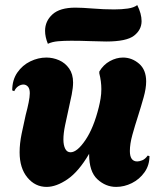

<svg xmlns="http://www.w3.org/2000/svg" viewBox="-20 -730 629 754"><path d="M163 4Q118 4 87.5 -33Q57 -70 57 -132Q57 -166 65 -205Q73 -244 81 -279Q88 -305 92.5 -327.5Q97 -350 97 -364Q97 -382 89.5 -390Q82 -398 72 -398Q62 -398 52 -391.5Q42 -385 36 -372L28 -375Q28 -416 48 -445Q68 -474 99 -489Q130 -504 162 -504Q188 -504 212 -493.5Q236 -483 251.5 -461Q267 -439 267 -406Q267 -386 261.5 -358Q256 -330 249 -300Q242 -269 235.5 -237.5Q229 -206 229 -182Q229 -160 236 -146Q243 -132 257 -132Q283 -132 315.5 -180Q348 -228 368 -309Q372 -325 375 -343Q378 -361 378 -380Q378 -395 376 -410.5Q374 -426 370 -442V-449Q386 -476 411.5 -490Q437 -504 463 -504Q498 -504 526 -480Q554 -456 554 -410Q554 -383 544 -347.5Q534 -312 522 -274Q510 -237 500 -201Q490 -165 490 -137Q490 -96 519 -96Q527 -96 538.5 -100.5Q550 -105 560 -119L567 -117Q567 -81 547.5 -53.5Q528 -26 498 -11Q468 4 436 4Q395 4 362.5 -26Q330 -56 330 -124V-126Q289 -56 245 -26Q201 4 163 4ZM168 -558Q157 -585 157 -609Q157 -647 186 -673.5Q215 -700 276 -700Q302 -700 345 -696.5Q388 -693 428 -693Q458 -693 482 -696.5Q506 -700 519 -710Q536 -676 536 -647Q536 -613 506.5 -590Q477 -567 397 -567Q374 -567 335 -568.5Q296 -570 260 -570Q231 -570 208 -568Q185 -566 168 -558Z"/></svg>

Font: Agbalumo
Style: Regular
Weight: 400
Designer: Raphael Alegbeleye
Foundry: Sorkin Type Co.
Version: Version 1.000; ttfautohint (v1.8.4)